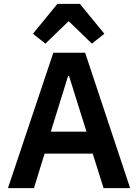

<svg xmlns="http://www.w3.org/2000/svg" viewBox="-20 -970 712 990"><path d="M276 -950 150 -796 214 -745 334 -861 454 -745 518 -796 392 -950ZM651 0 419 -698H255L21 0H155L210 -178H458L514 0ZM426 -291H242L331 -578H336Z"/></svg>

Font: IBM Plex Thai Looped SemiBold
Style: Regular
Weight: 600
Designer: Mike Abbink, Paul van der Laan, Pieter van Rosmalen, Ben Mitchell, Mark Frömberg
Foundry: Bold Monday
Version: Version 1.0